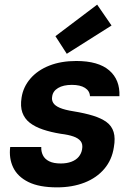

<svg xmlns="http://www.w3.org/2000/svg" viewBox="-20 -796 580 828"><path d="M226 12Q149 12 102.5 -11Q56 -34 37 -73.5Q18 -113 24 -162H158Q157 -143 165 -126.5Q173 -110 192 -100.5Q211 -91 242 -91Q268 -91 288 -98.5Q308 -106 319.5 -120Q331 -134 334 -152Q338 -174 328 -187Q318 -200 296.5 -207.5Q275 -215 242 -219Q199 -226 165 -237.5Q131 -249 108.5 -266.5Q86 -284 76.5 -310.5Q67 -337 73 -375Q80 -421 111 -457Q142 -493 192.5 -513Q243 -533 309 -533Q404 -533 451 -492.5Q498 -452 495 -381H368Q367 -404 346.5 -417Q326 -430 290 -430Q253 -430 230.5 -416.5Q208 -403 205 -380Q202 -365 209.5 -352.5Q217 -340 238 -331Q259 -322 297 -316Q346 -308 381.5 -297Q417 -286 439.5 -269.5Q462 -253 470 -226.5Q478 -200 471 -161Q463 -107 430 -68Q397 -29 344.5 -8.5Q292 12 226 12ZM268 -564 219 -640 399 -776 461 -686Z"/></svg>

Font: DM Sans 10pt
Style: Bold Italic
Weight: 700
Italic angle: -10°
Version: Version 4.004;gftools[0.9.30]